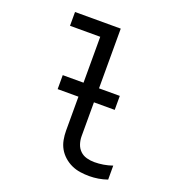

<svg xmlns="http://www.w3.org/2000/svg" viewBox="-135 -841 869 955"><g transform="rotate(20 300.0 -363.5)"><path d="M444 8Q420 8 396 4.5Q372 1 350 -9Q328 -19 309.5 -35.5Q291 -52 279.5 -72.5Q268 -93 263.5 -117Q259 -141 259 -165V-662H99V-735H341V-165Q341 -145 347.5 -125Q354 -105 368.5 -91Q383 -77 403 -71.5Q423 -66 444 -66Q468 -66 492 -70Q516 -74 539 -82V-8Q516 0 492 4Q468 8 444 8ZM149 -345V-419H451V-345Z"/></g></svg>

Font: Bmono
Style: Regular
Weight: 400
Monospace: yes
Designer: Belleve Invis
Foundry: Belleve Invis
Version: Version 11.2.2; ttfautohint (v1.8.2)